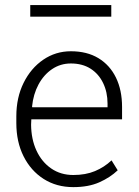

<svg xmlns="http://www.w3.org/2000/svg" viewBox="-20 -745 563 775"><path d="M275.9 10.3Q208 10.3 156.2 -22.7Q104.5 -55.7 75.2 -114Q45.9 -172.4 45.9 -248.5V-275.4Q45.9 -351.1 75.2 -410.4Q104.5 -469.7 154.5 -503.9Q204.6 -538.1 266.1 -538.1Q331.1 -538.1 377.2 -510.3Q423.3 -482.4 448 -431.9Q472.7 -381.3 472.7 -313V-263.2H106.4L105.5 -241.7Q106 -183.1 127.2 -137.2Q148.4 -91.3 186.8 -64.9Q225.1 -38.6 275.9 -38.6Q325.7 -38.6 363.5 -54.4Q401.4 -70.3 430.2 -97.7L455.1 -57.6Q424.3 -28.3 380.6 -9Q336.9 10.3 275.9 10.3ZM110.4 -312H414.1V-326.7Q414.1 -373 396.2 -409.9Q378.4 -446.8 345.5 -467.8Q312.5 -488.8 266.1 -488.8Q224.1 -488.8 190.4 -466.1Q156.7 -443.4 135.5 -404.1Q114.3 -364.7 109.4 -314.9ZM102.1 -677.7V-724.6H429.2V-677.7Z"/></svg>

Font: Roboto Slab LO Light
Style: Regular
Weight: 300
Designer: Google
Version: Version 2.000